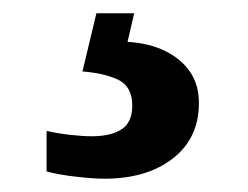

<svg xmlns="http://www.w3.org/2000/svg" viewBox="-20 -29 373 289"><path d="M137 240Q121 240 94.6 237Q68.1 234 50.1 229V168.1Q68.1 172.1 86.6 174.1Q105.1 176.1 118.1 176.1Q147.1 176.1 163.1 165.6Q179.1 155 179.1 130Q179.1 101 157.6 90.9Q136.1 80.9 104.1 78.6L125.1 -9H182L172 34Q205 36 229.1 48Q253.2 60 266.3 79.5Q279.4 99 279.4 126Q279.4 179 240.2 209.5Q201 240 137 240Z"/></svg>

Font: Noto Serif Sinhala
Style: Regular
Weight: 400
Designer: Jelle Bosma - Monotype Design Team
Foundry: Monotype Imaging Inc.
Version: Version 2.006